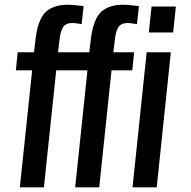

<svg xmlns="http://www.w3.org/2000/svg" viewBox="-20 -802 816 822"><path d="M301.8 0 354.5 -501H284.7L292.5 -578.1H362.3L366.2 -611.3Q369.6 -645.5 374.5 -669.4Q379.4 -693.4 389.4 -716.1Q399.4 -738.8 414.1 -752.2Q428.7 -765.6 452.1 -773.7Q475.6 -781.7 507.3 -781.7Q530.3 -781.7 574.7 -775.9L566.4 -698.7Q562.5 -699.2 548.3 -701.4Q534.2 -703.6 527.3 -703.6Q498 -703.6 486.6 -685.3Q475.1 -667 471.2 -628.4L465.3 -578.1H554.2L546.4 -501H457.5L404.8 0ZM64.9 0 117.7 -501H47.9L55.7 -578.1H125.5L129.4 -611.3Q132.8 -645.5 137.7 -669.4Q142.6 -693.4 152.6 -716.1Q162.6 -738.8 177.2 -752.2Q191.9 -765.6 215.3 -773.7Q238.8 -781.7 270.5 -781.7Q293.5 -781.7 337.9 -775.9L329.6 -698.7Q325.7 -699.2 311.5 -701.4Q297.4 -703.6 290.5 -703.6Q261.2 -703.6 249.8 -685.3Q238.3 -667 234.4 -628.4L228.5 -578.1H317.4L309.6 -501H220.7L168 0ZM547.4 0 607.9 -578.1H711.4L650.9 0ZM617.2 -663.1 628.9 -773.9H732.9L721.2 -663.1Z"/></svg>

Font: Oswald
Style: Regular
Weight: 400
Designer: Vernon Adams
Foundry: Vernon Adams
Version: 3.0; ttfautohint (v0.94.23-7a4d-dirty) -l 8 -r 50 -G 200 -x 